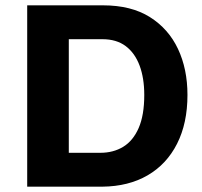

<svg xmlns="http://www.w3.org/2000/svg" viewBox="-20 -700 756 720"><path d="M364 0Q462 -1 533.5 -42.5Q605 -84 644 -161Q683 -238 683 -344Q683 -441 647.5 -516.5Q612 -592 542 -636Q472 -680 366 -680H82V0ZM364 -553Q417 -553 451.5 -527Q486 -501 503.5 -454Q521 -407 521 -344Q521 -268 500 -220Q479 -172 442 -149.5Q405 -127 356 -127H238V-553Z"/></svg>

Font: Catamaran ExtraBold
Style: Regular
Weight: 800
Designer: Pria Ravichandran
Version: Version 2.000